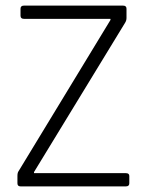

<svg xmlns="http://www.w3.org/2000/svg" viewBox="-20 -663 522 683"><path d="M42 -11V-37Q42 -49 46 -54L373 -592V-596H65Q53 -596 53 -607V-632Q53 -643 65 -643H418Q430 -643 430 -632V-599Q430 -590 425 -582L101 -51V-47H428Q440 -47 440 -37V-11Q440 0 428 0H53Q42 0 42 -11Z"/></svg>

Font: Rajdhani
Style: Regular
Weight: 400
Designer: Satya Rajpurohit, Jyotish Sonowal
Foundry: Indian Type Foundry
Version: Version 1.201;PS 1.0;hotconv 1.0.78;makeotf.lib2.5.61930; tt